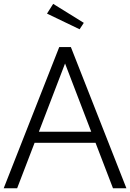

<svg xmlns="http://www.w3.org/2000/svg" viewBox="-27 -1000 692 1020"><path d="M-7.3 0 287.7 -750H349.5L644.5 0H573.2L480.5 -241.4H156.8L64.1 0ZM179.5 -300H457.7L318.6 -662.7ZM395.9 -844.5 222.7 -927.7 255.5 -979.5 418.2 -878.6Z"/></svg>

Font: Spartan
Style: Regular
Weight: 400
Designer: Matt Bailey, Mirko Velimirovic
Foundry: Matt Bailey
Version: Version 1.005